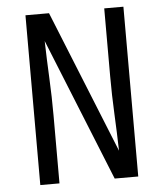

<svg xmlns="http://www.w3.org/2000/svg" viewBox="-53 -781 705 828"><g transform="rotate(-5 300.0 -367.5)"><path d="M88 0V-735H190L439 -118Q437 -198 433 -279Q429 -360 429 -441V-735H512V0H410L161 -617Q163 -537 167 -456Q171 -375 171 -294V0Z"/></g></svg>

Font: Iosevka Extended
Style: Regular
Weight: 400
Width: 7
Monospace: yes
Designer: Belleve Invis
Foundry: Belleve Invis
Version: Version 32.5.0; ttfautohint (v1.8.4)